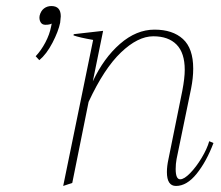

<svg xmlns="http://www.w3.org/2000/svg" viewBox="-20 -605 731 635"><path d="M181 -551Q181 -546 179 -530Q173 -501 153.5 -463.5Q134 -426 110 -406L98 -419Q116 -438 130 -464.5Q144 -491 149 -517L151 -527Q144 -523 130 -523Q119 -523 114 -532Q109 -541 111 -553Q115 -569 125.5 -577Q136 -585 150 -585Q181 -585 181 -551ZM686 -132Q663 -71 630.5 -30.5Q598 10 562 10Q532 10 532 -36Q532 -55 537 -78L583 -305Q591 -347 591 -374Q591 -430 564 -457.5Q537 -485 487 -485Q436 -485 380 -431.5Q324 -378 273 -268L219 0L189 10L288 -473Q242 -481 223 -488L224 -492L321 -503L287 -336Q323 -413 377 -460Q431 -507 491 -507Q551 -507 585 -476Q619 -445 619 -378Q619 -347 612 -312L564 -79Q561 -63 561 -46Q561 -12 576 -12Q589 -12 609 -32.5Q629 -53 647 -83Q665 -113 672 -138Z"/></svg>

Font: Trirong Thin
Style: Italic
Weight: 250
Italic angle: -12°
Designer: Katatrad Team
Foundry: CadsonDemak
Version: Version 1.001